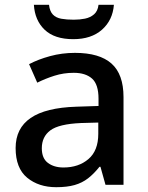

<svg xmlns="http://www.w3.org/2000/svg" viewBox="-20 -769 614 799"><path d="M292 -549Q394 -549 444 -504.5Q494 -460 494 -365V0H419L398 -75H394Q371 -46 346.5 -27Q322 -8 290.5 1Q259 10 214 10Q141 10 93 -29.5Q45 -69 45 -153Q45 -235 107.5 -278Q170 -321 298 -325L390 -328V-358Q390 -418 363 -442Q336 -466 287 -466Q245 -466 207 -454Q169 -442 135 -425L101 -502Q139 -522 188.5 -535.5Q238 -549 292 -549ZM317 -257Q225 -253 189.5 -226.5Q154 -200 154 -152Q154 -110 179.5 -91Q205 -72 244 -72Q307 -72 348 -107Q389 -142 389 -212V-259ZM454 -749Q449 -685 404.5 -645.5Q360 -606 285 -606Q207 -606 166 -645Q125 -684 121 -749H184Q187 -722 200 -708.5Q213 -695 235 -691Q257 -687 287 -687Q312 -687 334 -691.5Q356 -696 371.5 -709.5Q387 -723 390 -749Z"/></svg>

Font: Noto Sans Cham Medium
Style: Regular
Weight: 500
Version: Version 2.002